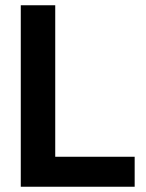

<svg xmlns="http://www.w3.org/2000/svg" viewBox="-20 -710 556 730"><path d="M59 -690H190V-114H492V0H59Z"/></svg>

Font: D-DIN
Style: DIN-Bold
Weight: 700
Designer: Charles Nix
Foundry: Datto Inc.
Version: Version 1.00